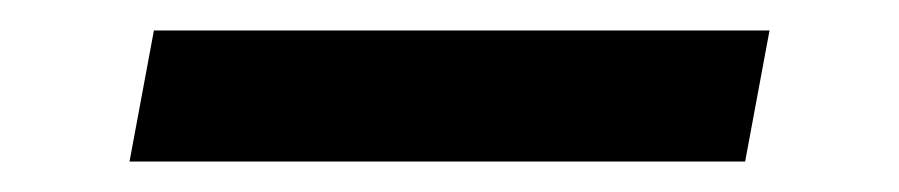

<svg xmlns="http://www.w3.org/2000/svg" viewBox="-20 -388 590 126"><path d="M469 -282H65L81 -368H485Z"/></svg>

Font: Lode Dark Term
Style: Bold Italic
Weight: 700
Italic angle: -11°
Monospace: yes
Designer: Belleve Invis
Foundry: Belleve Invis
Version: Version 29.2.0